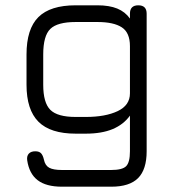

<svg xmlns="http://www.w3.org/2000/svg" viewBox="-20 -504 660 724"><path d="M213.5 200Q154 200 122 175.5Q90 151 82.5 100Q80.5 84 88.8 75.2Q97 66.5 113 66.5Q128 66.5 135 74.2Q142 82 145.5 97.5Q150 120 165.5 128.5Q181 137 213.5 137H399.5Q441.5 137 455.8 122.5Q470 108 470 66.5V-68Q446 -34.5 404.8 -17.2Q363.5 0 303.5 0H265.5Q170 0 125 -45Q80 -90 80 -184.5V-298.5Q80 -395 124.8 -439.5Q169.5 -484 265.5 -484H347.5Q392 -484 422 -471.8Q452 -459.5 470 -434V-452.5Q470 -484 501.5 -484Q533 -484 533 -452.5V66.5Q533 135 500.8 167.5Q468.5 200 399.5 200ZM265.5 -63H303.5Q377.5 -63 423.8 -85Q470 -107 470 -152V-330Q470 -381 439.2 -401Q408.5 -421 347.5 -421H265.5Q196.5 -421 169.8 -395Q143 -369 143 -298.5V-184.5Q143 -116.5 169.8 -89.8Q196.5 -63 265.5 -63Z"/></svg>

Font: Jura Light Medium
Style: Regular
Weight: 500
Version: Version 5.106